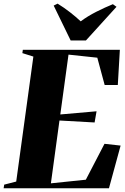

<svg xmlns="http://www.w3.org/2000/svg" viewBox="-42 -1010 670 1030"><path d="M-22.5 0 -19.5 -19.5 45 -36 137 -706.5 78 -725 80.5 -743H601L590 -554H519.5L480 -700.5L325.5 -717L281.5 -396L476 -413L465.5 -353L277 -363.5L231 -26.5L418.5 -46L518.5 -238.5L605 -229L542.5 0ZM337 -793 246 -980 267 -990.5Q302 -969 334 -944Q366 -919 391 -895.5Q428.5 -923.5 475 -947Q521.5 -970.5 563.5 -987.5L583 -973.5L419 -793Z"/></svg>

Font: Merriweather 144pt Black
Style: Italic
Weight: 900
Italic angle: -7.8°
Version: Version 2.101